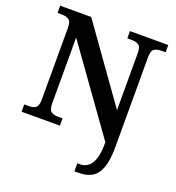

<svg xmlns="http://www.w3.org/2000/svg" viewBox="-165 -844 1111 1215"><g transform="rotate(20 390.0 -237.0)"><path d="M474 240V186H495Q523 186 546 168.5Q569 151 582 112Q595 73 595 9V0L195 -559V-117Q195 -72 213 -60.5Q231 -49 257 -49H289V0H31V-49H64Q89 -49 107 -60.5Q125 -72 125 -117V-601Q125 -643 106.5 -654Q88 -665 64 -665H31V-714H240L595 -216V-601Q595 -643 576.5 -654Q558 -665 534 -665H501V-714H759V-665H727Q701 -665 683 -653.5Q665 -642 665 -597V8Q665 97 646 148Q627 199 591 219.5Q555 240 504 240Z"/></g></svg>

Font: Noto Nastaliq Urdu SemiBold
Style: Regular
Weight: 600
Version: Version 3.007